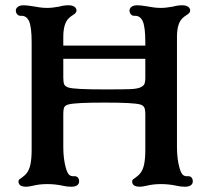

<svg xmlns="http://www.w3.org/2000/svg" viewBox="-20 -698 821 728"><path d="M50 -10Q50 -15 53.5 -18Q57 -21 62 -24Q66 -27 71 -31Q76 -35 80 -40Q91 -53 95.5 -75Q100 -97 100 -130V-538Q100 -596 90 -618Q80 -639 60 -638H58Q50 -638 45 -644Q40 -650 40 -658Q40 -666 47.5 -672Q55 -678 70 -678Q82 -678 106 -674Q117 -672 130.5 -670Q144 -668 159 -668Q178 -668 205 -673Q222 -678 240 -678Q254 -678 262 -672.5Q270 -667 270 -658Q270 -653 266.5 -649Q263 -645 258 -642Q248 -636 240 -628Q220 -608 220 -558V-404Q220 -386 223.5 -378Q227 -370 240 -366Q262 -359 376 -359Q448 -359 473 -360Q498 -361 511 -366Q523 -371 527 -378.5Q531 -386 531 -404V-538Q531 -596 521 -618Q511 -639 491 -638H489Q481 -638 476 -644Q471 -650 471 -658Q471 -666 478.5 -672Q486 -678 501 -678Q513 -678 537 -674Q548 -672 561.5 -670Q575 -668 590 -668Q609 -668 636 -673Q653 -678 671 -678Q685 -678 693 -672.5Q701 -667 701 -658Q701 -653 697.5 -649Q694 -645 689 -642Q679 -636 671 -628Q651 -608 651 -558V-140Q651 -95 661 -60Q666 -43 672.5 -36Q679 -29 691 -30H693Q702 -30 706.5 -24.5Q711 -19 711 -10Q711 -1 703.5 4.5Q696 10 681 10Q672 10 664 9Q656 8 648 6Q620 0 590 0Q561 0 537 6Q519 10 511 10Q481 10 481 -10Q481 -15 484.5 -18Q488 -21 493 -24Q497 -27 502 -31Q507 -35 511 -40Q522 -53 526.5 -75Q531 -97 531 -130V-264Q531 -284 526.5 -291.5Q522 -299 511 -302Q486 -309 376 -309Q265 -309 240 -302Q228 -299 224 -292Q220 -285 220 -264V-140Q220 -95 230 -60Q235 -43 241.5 -36Q248 -29 260 -30H262Q271 -30 275.5 -24.5Q280 -19 280 -10Q280 -1 272.5 4.5Q265 10 250 10Q241 10 233 9Q225 8 217 6Q189 0 159 0Q130 0 106 6Q88 10 80 10Q50 10 50 -10ZM122 -525H627V-475H122Z"/></svg>

Font: Raigarh
Style: Regular
Weight: 400
Designer: jaikishan Patel
Foundry: MagicType
Version: Version 1.000;FEAKit 1.0